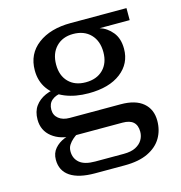

<svg xmlns="http://www.w3.org/2000/svg" viewBox="-105 -615 845 895"><g transform="rotate(-15 317.5 -167.0)"><path d="M244 186Q166 186 125 158.5Q84 131 84 78Q84 46 102.5 24.5Q121 3 149.5 -8.5Q178 -20 207 -21L210 -12Q200 -6 188.5 4Q177 14 168.5 27Q160 40 160 58Q160 92 184 112.5Q208 133 259 133H397Q433 133 455 121.5Q477 110 487.5 92Q498 74 498 53Q498 22 481 6.5Q464 -9 429 -9H194Q130 -9 90 -40.5Q50 -72 50 -125Q50 -164 68.5 -189.5Q87 -215 118.5 -229Q150 -243 189 -243L192 -216Q162 -214 143 -198Q124 -182 124 -153Q124 -126 144 -110Q164 -94 197 -94H443Q514 -94 551 -62.5Q588 -31 588 24Q588 70 566.5 106.5Q545 143 500.5 164.5Q456 186 387 186ZM313 -182Q249 -182 200 -202Q151 -222 124 -260Q97 -298 97 -350Q97 -429 157 -474.5Q217 -520 316 -520L440 -462Q475 -451 500 -420.5Q525 -390 525 -340Q525 -269 468.5 -225.5Q412 -182 313 -182ZM313 -235Q366 -235 397 -266Q428 -297 428 -350Q428 -404 397 -436Q366 -468 313 -468Q262 -468 231 -436Q200 -404 200 -350Q200 -297 230.5 -266Q261 -235 313 -235ZM440 -462 316 -520H585V-462Z"/></g></svg>

Font: Montagu Slab 24pt
Style: Regular
Weight: 400
Designer: Florian Karsten
Foundry: Florian Karsten
Version: Version 1.000